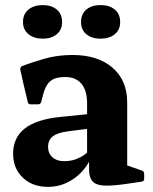

<svg xmlns="http://www.w3.org/2000/svg" viewBox="-20 -727 605 760"><path d="M169.6 12.7Q108.4 12.7 70.2 -23.8Q31.9 -60.2 31.9 -118.8Q31.9 -182.5 78.7 -218.9Q125.6 -255.2 221.3 -264.4L343.3 -276.8L340.1 -218.9L248.1 -207Q207.4 -201.5 188.9 -187.1Q170.3 -172.6 170.3 -145.6Q170.3 -120 187.4 -104.6Q204.5 -89.1 232.7 -89.1Q260.1 -89.1 280 -96.6Q299.8 -104.1 312.8 -113.4Q325.7 -122.6 330.8 -128.3L342.8 -115.9Q339.2 -97 325.5 -75Q311.7 -53.1 289.2 -33Q266.6 -12.9 236.2 -0.1Q205.9 12.7 169.6 12.7ZM324.7 -318Q324.7 -368.8 302.4 -395.4Q280.2 -422.1 238.3 -422.1Q218.2 -422.1 201.3 -417.5Q184.4 -412.9 171.6 -398.2Q158.9 -383.4 150.7 -352.8L143.1 -323.6Q140.1 -314 130.6 -314H101.4Q91.4 -314 89.8 -324Q81.4 -356.7 74.2 -389.2Q66.9 -421.7 60.2 -451.6Q58.8 -460.2 67.2 -465.2Q100.2 -478.4 153.5 -493.9Q206.8 -509.4 266.5 -509.4Q367 -509.4 425.3 -459.1Q483.5 -408.8 483.5 -321.4V-162H324.7ZM483.5 -162V-43.8L463.9 -78.9L541.7 -51.9Q550.7 -48.3 550.7 -38.7V-19.1Q550.7 -9.5 540.7 -7.9L486.6 0Q429.2 8.7 395.5 7.8Q361.8 6.9 347.2 -8.4Q332.6 -23.6 332.6 -55.6V-101.9L324.7 -109.9V-162ZM149.2 -573.9Q114.9 -573.9 92.9 -591.5Q71 -609.1 71 -639.7Q71 -671.7 92.9 -689.3Q114.9 -706.9 149.2 -706.9Q183.4 -706.9 204.6 -689.3Q225.8 -671.7 225.8 -639.7Q225.8 -609.1 204.6 -591.5Q183.4 -573.9 149.2 -573.9ZM378 -573.9Q342.9 -573.9 321.9 -591.5Q300.8 -609.1 300.8 -639.7Q300.8 -671.7 321.9 -689.3Q342.9 -706.9 378 -706.9Q413.1 -706.9 434.3 -689.3Q455.6 -671.7 455.6 -639.7Q455.6 -609.1 434.3 -591.5Q413.1 -573.9 378 -573.9Z"/></svg>

Font: Hahmlet
Style: Regular
Weight: 400
Designer: Minjoo Ham & Mark Frömberg
Foundry: hypertype
Version: Version 1.002